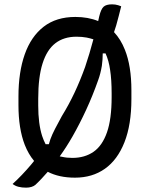

<svg xmlns="http://www.w3.org/2000/svg" viewBox="-20 -798 690 884"><path d="M538 -769Q527 -724 515 -681Q510 -665 505 -650Q536 -617 555 -569Q585 -494 585 -382V-342Q585 -224 553 -143Q521 -62 463 -21Q405 20 325 20Q252 20 200 -7Q200 -7 200 -7Q185 10 171 25Q157 40 143 53Q136 59 125 62.5Q114 66 100 66Q90 66 81.5 65Q73 64 65 62Q57 60 50 56.5Q43 53 38 49Q58 31 80.5 7.5Q103 -16 124 -41Q131 -49 137 -57Q111 -88 94 -131Q65 -206 65 -314V-354Q65 -466 94 -548Q123 -630 181 -675Q239 -720 327 -720Q386 -720 432 -701Q435 -712 437 -723Q445 -756 457 -767Q469 -778 496 -778Q504 -778 510.5 -777Q517 -776 524 -774Q531 -772 538 -769ZM156 -312Q156 -228 174 -172Q181 -151 190 -134H205Q208 -145 212 -157Q220 -179 233.5 -205Q247 -231 265 -264Q296 -314 322.5 -370Q349 -426 372 -490Q392 -549 410 -617Q394 -622 379 -625Q358 -629 332 -629Q274 -629 235 -599Q196 -569 176 -506Q156 -443 156 -344ZM466 -552H453Q453 -524 449 -495Q443 -459 432 -429Q407 -358 377 -293Q347 -228 314 -170Q286 -121 255 -78Q260 -77 266 -76Q287 -71 313 -71Q370 -71 410.5 -99Q451 -127 472.5 -188.5Q494 -250 494 -351V-368Q494 -431 487 -476Q481 -519 466 -552Z"/></svg>

Font: Code D Ace
Style: Regular
Weight: 400
Version: Version 1.085; ttfautohint (v1.8.4.7-5d5b);Nerd Fonts 3.0.2